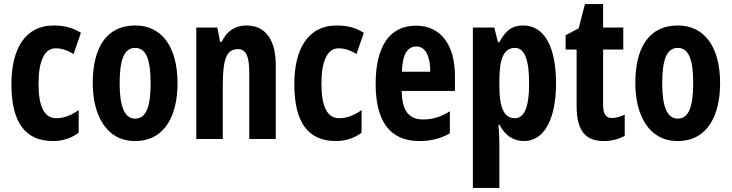

<svg xmlns="http://www.w3.org/2000/svg" viewBox="-20 -682 3589 942"><path d="M241 10C286 10 331 -4 366 -31V-142C330 -116 293 -102 256 -102C198 -102 169 -158 169 -271C169 -384 199 -445 253 -445C283 -445 311 -435 341 -417L377 -521C339 -545 297 -557 244 -557C100 -557 36 -437 36 -270C36 -80 104 10 241 10Z M851 -274C851 -457 770 -557 644 -557C497 -557 435 -441 435 -274C435 -120 500 10 642 10C794 10 851 -123 851 -274ZM567 -273C567 -391 590 -447 643 -447C697 -447 719 -390 719 -274C719 -158 697 -100 643 -100C591 -100 567 -159 567 -273Z M1189 -557C1133 -557 1092 -529 1068 -477H1060L1046 -547H943V0H1073V-263C1073 -393 1092 -441 1147 -441C1190 -441 1203 -401 1203 -324V0H1333V-362C1333 -489 1281 -557 1189 -557Z M1629 10C1674 10 1719 -4 1754 -31V-142C1718 -116 1681 -102 1644 -102C1586 -102 1557 -158 1557 -271C1557 -384 1587 -445 1641 -445C1671 -445 1699 -435 1729 -417L1765 -521C1727 -545 1685 -557 1632 -557C1488 -557 1424 -437 1424 -270C1424 -80 1492 10 1629 10Z M2021 -556C1891 -556 1823 -454 1823 -270C1823 -97 1886 10 2037 10C2094 10 2143 -2 2187 -28V-136C2140 -107 2102 -96 2055 -96C1985 -96 1952 -140 1951 -236H2212V-310C2212 -460 2144 -556 2021 -556ZM2023 -454C2067 -454 2091 -407 2091 -330H1952C1954 -418 1981 -454 2023 -454Z M2547 -557C2498 -557 2464 -539 2430 -475H2423L2405 -547H2300V240H2430V21C2430 1 2428 -30 2426 -71H2430C2458 -16 2500 10 2551 10C2649 10 2708 -96 2708 -273C2708 -454 2650 -557 2547 -557ZM2507 -447C2554 -447 2576 -389 2576 -271C2576 -158 2553 -102 2506 -102C2454 -102 2430 -151 2430 -260V-287C2430 -399 2454 -447 2507 -447Z M2982 -103C2951 -103 2939 -125 2939 -168V-439H3038V-547H2939V-662H2850L2819 -543L2755 -509V-439H2809V-163C2809 -46 2848 10 2942 10C2981 10 3014 1 3045 -15V-119C3022 -109 3001 -103 2982 -103Z M3513 -274C3513 -457 3432 -557 3306 -557C3159 -557 3097 -441 3097 -274C3097 -120 3162 10 3304 10C3456 10 3513 -123 3513 -274ZM3229 -273C3229 -391 3252 -447 3305 -447C3359 -447 3381 -390 3381 -274C3381 -158 3359 -100 3305 -100C3253 -100 3229 -159 3229 -273Z"/></svg>

Font: Noto Sans Devanagari ExtraCondensed
Style: Bold
Weight: 700
Width: 2
Designer: Jelle Bosma - Monotype Design Team
Foundry: Monotype Imaging Inc.
Version: Version 2.004